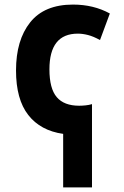

<svg xmlns="http://www.w3.org/2000/svg" viewBox="-20 -579 540 839"><path d="M382 240V-124Q369 -120 353.5 -118.5Q338 -117 326 -117Q260 -117 228 -154.5Q196 -192 196 -276Q196 -432 320 -432Q341 -432 364.5 -426Q388 -420 417 -404L460 -520Q389 -559 299 -559Q174 -559 112 -481.5Q50 -404 50 -271Q50 -145 103.5 -76.5Q157 -8 256 6V240Z"/></svg>

Font: Noto Sans Mono UI Condensed ExtraBold
Style: Regular
Weight: 800
Width: 3
Designer: Monotype Design team
Foundry: Monotype Imaging Inc.
Version: 1.000